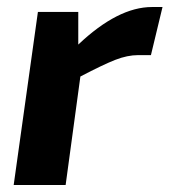

<svg xmlns="http://www.w3.org/2000/svg" viewBox="-20 -527 483 547"><path d="M443 -507 410 -370H374Q343 -370 308.5 -356.5Q274 -343 209 -309L167 0H19L88 -493H203V-400Q316 -507 413 -507Z"/></svg>

Font: Exo 2.0
Style: Bold Italic
Weight: 700
Italic angle: -8°
Designer: Natanael Gama
Version: Version 1.001;PS 001.001;hotconv 1.0.70;makeotf.lib2.5.58329